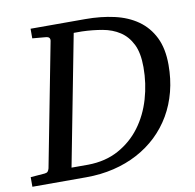

<svg xmlns="http://www.w3.org/2000/svg" viewBox="-91 -749 838 826"><g transform="rotate(-10 328.0 -335.5)"><path d="M544.9 -423.8Q544.9 -486.3 525.9 -524.4Q506.8 -562.5 474.6 -583.5Q442.4 -604.5 399.9 -612.1Q357.4 -619.6 311 -621.1H274.9L165 -51.8H237.8Q313.5 -52.7 371.1 -84.2Q428.7 -115.7 467.3 -167.5Q505.9 -219.2 525.4 -285.9Q544.9 -352.5 544.9 -423.8ZM652.8 -415Q652.8 -353.5 638.7 -298.8Q624.5 -244.1 597.7 -198Q570.8 -151.9 532.5 -115.2Q494.1 -78.6 446 -53Q397.9 -27.3 341.1 -13.7Q284.2 0 220.2 0H-15.1V-42L46.9 -46.9Q56.6 -47.9 60.5 -52.5Q64.5 -57.1 66.9 -65.9L170.9 -604Q172.4 -612.3 168.5 -617.7Q164.6 -623 150.9 -624L95.2 -628.9V-670.9H334Q402.3 -670.9 460.7 -657.7Q519 -644.5 561.8 -614.3Q604.5 -584 628.7 -535.2Q652.8 -486.3 652.8 -415Z"/></g></svg>

Font: Charis SIL
Style: Italic
Weight: 400
Italic angle: -11°
Foundry: SIL International
Version: Version 4.112